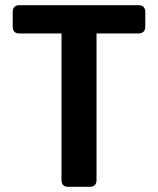

<svg xmlns="http://www.w3.org/2000/svg" viewBox="-20 -720 609 740"><path d="M29 -674V-617C29 -600 38 -591 54 -591H217V-26C217 -9 226 0 242 0H326C343 0 352 -9 352 -26V-591H514C530 -591 540 -600 540 -617V-674C540 -691 530 -700 514 -700H54C38 -700 29 -691 29 -674Z"/></svg>

Font: Arvore Sans SemiBold
Style: Regular
Weight: 600
Designer: Jonny Pinhorn (Latin) Dan Schunck (customization for Arvore)
Version: Version 1.000;Glyphs 3.3 (3305)